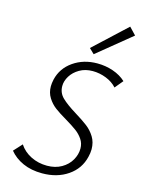

<svg xmlns="http://www.w3.org/2000/svg" viewBox="-134 -985 790 1069"><g transform="rotate(15 261.0 -451.0)"><path d="M294 -736 480 -909 519 -868 323 -708ZM270 -316Q227 -341 201 -360.5Q175 -380 157 -408.5Q139 -437 139 -474Q139 -491 144 -514Q160 -582 219 -623Q278 -664 357 -664Q405 -664 448.5 -649Q492 -634 522 -606L483 -559Q459 -586 421 -601Q383 -616 343 -616Q300 -616 267.5 -597Q235 -578 217.5 -549.5Q200 -521 200 -492Q200 -453 227.5 -426Q255 -399 312 -364Q356 -337 383.5 -316Q411 -295 430 -264.5Q449 -234 449 -193Q449 -173 443 -149Q426 -77 364.5 -35Q303 7 217 7Q154 7 106 -14.5Q58 -36 28 -73L72 -121Q97 -83 139.5 -62Q182 -41 232 -41Q280 -41 315.5 -61.5Q351 -82 369.5 -114.5Q388 -147 388 -181Q388 -211 372 -234.5Q356 -258 333 -275Q310 -292 270 -316Z"/></g></svg>

Font: Ysabeau Infant Semilight
Style: Italic
Weight: 300
Italic angle: -12°
Designer: Christian Thalmann (Catharsis Fonts)
Version: Version 0.003